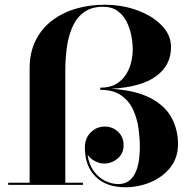

<svg xmlns="http://www.w3.org/2000/svg" viewBox="-20 -780 810 810"><path d="M14.5 -9H105V-491Q105 -559.5 130.8 -610.2Q156.5 -661 200.8 -694.2Q245 -727.5 301.8 -743.8Q358.5 -760 420.5 -760Q494.5 -760 558.5 -736.8Q622.5 -713.5 662 -673Q701.5 -632.5 701.5 -581Q701.5 -505 639 -458.8Q576.5 -412.5 449 -405.5Q552 -399 614 -366.8Q676 -334.5 703.5 -283.8Q731 -233 731 -172.5Q731 -114 698.5 -73.2Q666 -32.5 615 -11.2Q564 10 508.5 10Q428.5 10 383.2 -34.8Q338 -79.5 338 -158Q338 -196.5 362.5 -221.2Q387 -246 422.5 -246Q455 -246 478.2 -224Q501.5 -202 501.5 -167.5Q501.5 -132.5 476.2 -111.2Q451 -90 419.5 -90Q401 -90 381 -100Q361 -110 349.5 -127Q355.5 -85 376 -57.5Q396.5 -30 424 -16.8Q451.5 -3.5 479 -3.5Q508.5 -3.5 526.5 -18.8Q544.5 -34 554 -57.8Q563.5 -81.5 566.8 -108.8Q570 -136 570 -160Q570 -195.5 564.5 -237Q559 -278.5 542.2 -315.8Q525.5 -353 492.2 -377Q459 -401 403 -401V-410Q444 -410 470.5 -426Q497 -442 512.2 -466.8Q527.5 -491.5 533.8 -519.5Q540 -547.5 540 -571.5Q540 -598.5 534 -629.8Q528 -661 514 -688.8Q500 -716.5 475.8 -734Q451.5 -751.5 415.5 -751.5Q367 -751.5 335.8 -729.5Q304.5 -707.5 287 -669.5Q269.5 -631.5 262.5 -583Q255.5 -534.5 255.5 -481V-9H330V0H14.5Z"/></svg>

Font: Bodoni* 24pt
Style: Bold
Weight: 700
Version: Version 2.3